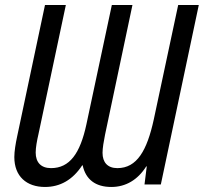

<svg xmlns="http://www.w3.org/2000/svg" viewBox="-20 -734 811 764"><path d="M159 10C219 10 269 -18 307 -76H309C321 -20 360 10 423 10C480 10 528 -18 562 -72H564L555 0H620L771 -714H689L592 -259C565 -135 525 -65 447 -65C408 -65 388 -88 388 -126C388 -145 393 -173 398 -198L507 -714H425L324 -240C299 -123 257 -65 183 -65C143 -65 122 -88 122 -127C122 -147 127 -174 133 -200L242 -714H159L48 -190C42 -162 37 -132 37 -109C37 -32 86 10 159 10Z"/></svg>

Font: Noto Sans Condensed
Style: Italic
Weight: 400
Width: 3
Italic angle: -12°
Designer: Monotype Design Team
Foundry: Monotype Imaging Inc.
Version: Version 2.013